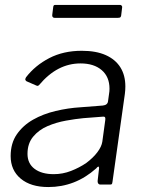

<svg xmlns="http://www.w3.org/2000/svg" viewBox="-20 -745 584 775"><path d="M368 -65Q325 -27 277 -8.5Q229 10 175 10Q104 10 63.5 -24Q23 -58 23 -115Q23 -167 48 -203Q73 -239 113.5 -262Q154 -285 204.5 -297Q255 -309 305 -312L395 -319Q414 -321 416 -336L420 -365Q421 -370 421.5 -376Q422 -382 422 -387Q422 -435 390.5 -462Q359 -489 305 -489Q258 -489 216.5 -467.5Q175 -446 138 -402Q135 -399 132.5 -398.5Q130 -398 126 -400L87 -417Q84 -419 82.5 -422.5Q81 -426 85 -433Q122 -481 179 -510.5Q236 -540 310 -540Q368 -540 407 -522.5Q446 -505 466 -473Q486 -441 486 -396Q486 -389 485.5 -381.5Q485 -374 484 -366L434 -11Q433 -3 431 -1.5Q429 0 422 0H385Q380 0 377 -3.5Q374 -7 374 -14L380 -67Q379 -79 368 -65ZM405 -261Q406 -269 403.5 -272Q401 -275 394 -274L316 -268Q285 -265 246 -258Q207 -251 172 -236Q137 -221 114 -193.5Q91 -166 91 -124Q91 -85 119.5 -63.5Q148 -42 197 -42Q233 -42 266.5 -55Q300 -68 328 -87Q356 -108 373 -130.5Q390 -153 393 -173ZM473 -715 469 -682Q468 -677 465.5 -675Q463 -673 456 -673H200Q195 -673 192.5 -676.5Q190 -680 191 -686L195 -718Q196 -722 197.5 -723.5Q199 -725 202 -725H466Q469 -725 471.5 -721.5Q474 -718 473 -715Z"/></svg>

Font: Libre Franklin Thin Light
Style: Italic
Weight: 300
Italic angle: -8°
Version: Version 3.000